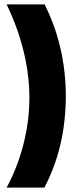

<svg xmlns="http://www.w3.org/2000/svg" viewBox="-20 -735 369 869"><path d="M10 -715H182Q217 -645 238 -575Q259 -505 268.5 -435.5Q278 -366 278 -300Q278 -232 268.5 -162Q259 -92 237.5 -22.5Q216 47 181 114H10Q41 57 64 -8.5Q87 -74 100 -146Q113 -218 113 -293Q113 -341 107 -392Q101 -443 88.5 -496Q76 -549 56.5 -604Q37 -659 10 -715Z"/></svg>

Font: Bricolage Grotesque ExtraBold
Style: Regular
Weight: 800
Designer: Mathieu Triay
Foundry: Atelier Triay
Version: Version 1.001;gftools[0.9.33.dev8+g029e19f]